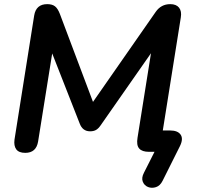

<svg xmlns="http://www.w3.org/2000/svg" viewBox="-20 -733 949 927"><path d="M765 140Q753 164 733 170.5Q713 177 695 170Q677 163 669.5 144.5Q662 126 675 101L726 0H699Q666 0 652 -16Q638 -32 644 -68L709 -476L466 -128Q455 -112 443.5 -105.5Q432 -99 415 -99Q379 -99 365 -136L232 -475L164 -50Q155 5 102 5Q71 5 58.5 -12Q46 -29 50 -59L145 -658Q154 -713 208 -713Q232 -713 245.5 -702.5Q259 -692 269 -666L429 -241L732 -676Q758 -713 802 -713Q831 -713 844.5 -696Q858 -679 853 -649L766 -103H802Q838 -103 852 -83Q866 -63 849 -28Z"/></svg>

Font: Nunito
Style: Bold Italic
Weight: 700
Italic angle: -9°
Designer: Vernon Adams
Foundry: Vernon Adams
Version: Version 3.601; ttfautohint (v1.8.2.53-6de2)